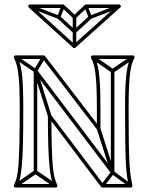

<svg xmlns="http://www.w3.org/2000/svg" viewBox="-20 -838 669 866"><path d="M132 -62H148V-519Q148 -525 139 -522Q130 -519 134 -514L482 -55Q485 -51 490.5 -52.5Q496 -54 496 -60V-518H480V-60Q480 -54 489 -57.5Q498 -61 494 -65L146 -524Q143 -529 137.5 -527Q132 -525 132 -519ZM226 7 236 -7 145 -69Q143 -70 140 -70Q137 -70 135 -69L45 -7L55 7L145 -55Q147 -57 140.5 -57Q134 -57 135 -55ZM403 -587 393 -573 483 -511Q485 -510 488 -510Q491 -510 493 -511L584 -573L574 -587L483 -525Q482 -524 488.5 -524Q495 -524 493 -525ZM54 -587 46 -573 136 -512Q138 -511 141.5 -511.5Q145 -512 147 -515L184 -576L170 -584L133 -523Q132 -520 139.5 -522Q147 -524 144 -526ZM564 6 574 -6 493 -66Q490 -68 487 -67.5Q484 -67 482 -65L436 -5L448 5L494 -55Q496 -58 488.5 -57Q481 -56 483 -54ZM148 -520 132 -516 196 -313 212 -317ZM433 -259 417 -255 480 -58 496 -62ZM577 -2Q573 -21 569.5 -42.5Q566 -64 564 -99.5Q562 -135 561 -194.5Q560 -254 560 -349Q560 -411 562 -450.5Q564 -490 567.5 -513.5Q571 -537 575.5 -551Q580 -565 586 -576Q588 -581 586 -584.5Q584 -588 579 -588H398Q394 -588 391.5 -584.5Q389 -581 391 -576Q397 -565 401.5 -551Q406 -537 409.5 -513.5Q413 -490 415 -450.5Q417 -411 417 -349V-257L431 -262L183 -585Q182 -588 177 -588H50Q46 -588 43.5 -584.5Q41 -581 43 -576Q49 -565 53.5 -551Q58 -537 61.5 -513.5Q65 -490 67 -450.5Q69 -411 69 -349Q69 -255 67.5 -194.5Q66 -134 63.5 -97Q61 -60 56 -39.5Q51 -19 43 -4Q41 0 43.5 4Q46 8 50 8H231Q236 8 238 4Q240 0 238 -4Q231 -18 226 -37.5Q221 -57 218 -90Q215 -123 213.5 -177.5Q212 -232 212 -315L198 -310L436 5Q438 8 442 8H569Q573 8 575.5 5Q578 2 577 -2ZM561 2 569 -8H442L448 -5L210 -320Q207 -325 201.5 -323Q196 -321 196 -315Q196 -230 198 -174.5Q200 -119 203.5 -85Q207 -51 212 -31Q217 -11 224 4L231 -8H50L57 4Q65 -11 70 -32.5Q75 -54 78.5 -91.5Q82 -129 83.5 -191Q85 -253 85 -349Q85 -412 83 -453Q81 -494 77 -518.5Q73 -543 68 -557.5Q63 -572 57 -584L50 -572H177L171 -575L419 -252Q422 -248 427.5 -249.5Q433 -251 433 -257V-349Q433 -412 431 -453Q429 -494 425 -518.5Q421 -543 416 -557.5Q411 -572 405 -584L398 -572H579L572 -584Q566 -572 561 -557.5Q556 -543 552 -518.5Q548 -494 546 -453Q544 -412 544 -349Q544 -253 545 -193Q546 -133 548 -97Q550 -61 553.5 -39Q557 -17 561 2ZM250 -766 240 -754 311 -689Q313 -687 316 -687Q319 -687 321 -689L392 -754L382 -766L311 -701Q309 -699 316 -699Q323 -699 321 -701ZM118 -817 112 -803 242 -753Q245 -752 248 -753Q251 -754 252 -757L271 -807L257 -813L238 -763Q237 -760 244 -763Q251 -766 248 -767ZM375 -813 361 -807 380 -757Q381 -754 384 -753Q387 -752 390 -753L520 -803L514 -817L384 -767Q381 -766 388.5 -763Q396 -760 394 -763ZM324 -761H308V-695Q308 -695 308 -695Q308 -695 308 -695V-629H324V-695Q324 -695 324 -695Q324 -695 324 -695ZM517 -818H368Q365 -818 363 -816L311 -767H321L269 -816Q267 -818 264 -818H115Q110 -818 108 -813Q106 -808 110 -804L310 -623Q312 -621 315 -621Q318 -621 320 -623L522 -804Q527 -808 524.5 -813Q522 -818 517 -818ZM517 -802 512 -816 310 -635H320L120 -816L115 -802H264L259 -804L311 -755Q313 -753 316 -753Q319 -753 321 -755L373 -804L368 -802Z"/></svg>

Font: Tilt Prism
Style: Regular
Weight: 400
Version: Version 1.000